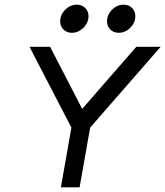

<svg xmlns="http://www.w3.org/2000/svg" viewBox="-20 -800 706 820"><path d="M666 -600 365 -255 320 0H240L285 -255L106 -600H194L331 -335L562 -600ZM358 -731Q358 -703 336.5 -681.5Q315 -660 287 -660Q265 -660 251 -674Q237 -688 237 -709Q237 -737 258.5 -758.5Q280 -780 308 -780Q330 -780 344 -766Q358 -752 358 -731ZM558 -731Q558 -703 536.5 -681.5Q515 -660 487 -660Q465 -660 451 -674Q437 -688 437 -709Q437 -737 458.5 -758.5Q480 -780 508 -780Q530 -780 544 -766Q558 -752 558 -731Z"/></svg>

Font: Gauge
Style: Oblique
Weight: 400
Italic angle: -80°
Designer: Daniel Pimley
Foundry: Daniel Pimley
Version: Version 2.0